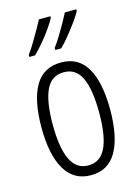

<svg xmlns="http://www.w3.org/2000/svg" viewBox="-118 -832 659 908"><g transform="rotate(-15 212.0 -378.0)"><path d="M380 -267Q380 -134 339 -62Q298 10 213 10Q129 10 86.5 -62.5Q44 -135 44 -268Q44 -401 85 -471.5Q126 -542 213 -542Q298 -542 339 -470.5Q380 -399 380 -267ZM99 -268Q99 -155 126.5 -96.5Q154 -38 213 -38Q271 -38 298.5 -94.5Q326 -151 326 -267Q326 -376 300 -435Q274 -494 213 -494Q152 -494 125.5 -436.5Q99 -379 99 -268ZM348 -758Q339 -740 318 -711Q297 -682 273.5 -653Q250 -624 231 -606H202V-616Q218 -637 235.5 -666Q253 -695 268.5 -722.5Q284 -750 292 -766H348ZM221 -758Q211 -739 191.5 -711Q172 -683 148 -654.5Q124 -626 103 -606H75V-616Q92 -639 109 -667.5Q126 -696 141 -722.5Q156 -749 165 -766H221Z"/></g></svg>

Font: Noto Sans Tamil ExtraCondensed Light
Style: Regular
Weight: 300
Width: 2
Designer: Jelle Bosma - Monotype Design Team
Foundry: Monotype Imaging Inc.
Version: Version 2.004; ttfautohint (v1.8.4.7-5d5b)